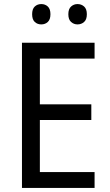

<svg xmlns="http://www.w3.org/2000/svg" viewBox="-20 -924 540 944"><path d="M445 0H88V-714H445V-636H176V-411H429V-334H176V-78H445ZM138 -854Q138 -880 151 -892Q164 -904 183 -904Q202 -904 215 -892Q228 -880 228 -854Q228 -828 215 -816Q202 -804 183 -804Q164 -804 151 -816Q138 -828 138 -854ZM316 -854Q316 -880 329.5 -892Q343 -904 361 -904Q380 -904 393.5 -892Q407 -880 407 -854Q407 -828 393.5 -816Q380 -804 361 -804Q343 -804 329.5 -816Q316 -828 316 -854Z"/></svg>

Font: Noto Sans Gujarati SemiCondensed
Style: Regular
Weight: 400
Width: 4
Designer: Jelle Bosma - Monotype Design Team, Universal Thirst
Foundry: Monotype Imaging Inc.
Version: Version 2.106; ttfautohint (v1.8.4.7-5d5b)